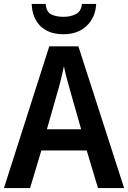

<svg xmlns="http://www.w3.org/2000/svg" viewBox="-20 -950 647 970"><path d="M475 0 418 -190H189L132 0H0L229 -716H376L607 0ZM335 -490Q328 -514 318 -551.5Q308 -589 303 -615Q297 -587 288 -549.5Q279 -512 272 -490L217 -297H390ZM466 -930Q462 -861 417.5 -819Q373 -777 301 -777Q227 -777 185 -817.5Q143 -858 140 -930H211Q214 -890 238.5 -877.5Q263 -865 302 -865Q336 -865 363 -878.5Q390 -892 394 -930Z"/></svg>

Font: Noto Sans Devanagari SemiCondensed SemiBold
Style: Regular
Weight: 600
Width: 4
Designer: Jelle Bosma - Monotype Design Team
Foundry: Monotype Imaging Inc.
Version: Version 2.004; ttfautohint (v1.8.4.7-5d5b)